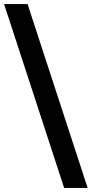

<svg xmlns="http://www.w3.org/2000/svg" viewBox="-45 -720 449 940"><path d="M269 200 -25 -700H90L384 200Z"/></svg>

Font: Space Grotesk Frontify SemiBold
Style: Regular
Weight: 600
Designer: Florian Karsten
Version: Version 2.000